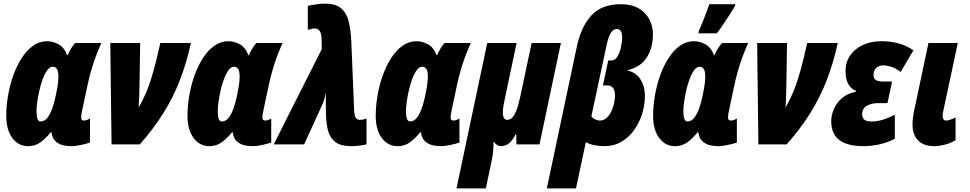

<svg xmlns="http://www.w3.org/2000/svg" viewBox="-20 -788 5294 1048"><path d="M133.8 9.8Q80.6 9.8 47.4 -34.9Q14.2 -79.6 14.2 -155.8Q14.2 -209.5 23.9 -266.4Q33.7 -323.2 52.5 -376Q71.3 -428.7 98.4 -470.9Q125.5 -513.2 160.4 -538.1Q195.3 -563 236.8 -563Q269 -563 300 -545.9Q331.1 -528.8 346.2 -486.8H349.1Q368.7 -530.3 390.1 -553.2H533.2Q483.9 -445.8 458 -324.2L429.2 -189Q426.8 -178.2 424.8 -166.7Q422.9 -155.3 422.9 -148.9Q422.9 -136.7 427.7 -133.3Q432.6 -129.9 439.9 -129.9Q444.3 -129.9 452.4 -132.3Q460.4 -134.8 471.2 -141.1V-9.8Q449.2 -2.4 419.4 3.7Q389.6 9.8 374 9.8Q325.7 9.8 301.5 -3.9Q277.3 -17.6 269.5 -35.6Q261.7 -53.7 261.2 -65.9H256.8Q231.4 -33.7 201.9 -12Q172.4 9.8 133.8 9.8ZM201.2 -125Q224.6 -125 241 -147.9Q257.3 -170.9 267.8 -203.6Q278.3 -236.3 284.2 -265.1Q293.9 -311.5 296.4 -333.7Q298.8 -356 298.8 -370.1Q298.8 -423.8 268.1 -423.8Q252 -423.8 238.3 -405.3Q224.6 -386.7 213.6 -357.4Q202.6 -328.1 195.1 -294.9Q187.5 -261.7 183.3 -231.4Q179.2 -201.2 179.2 -181.2Q179.2 -125 201.2 -125Z M588.9 0 582 -553.2H745.1L741.2 -312Q740.7 -285.2 739.7 -256.6Q738.8 -228 736.8 -201.2Q763.2 -246.6 783 -296.1Q802.7 -345.7 819.8 -408Q836.9 -470.2 855 -553.2H1022Q998.5 -445.3 962.4 -351.8Q926.3 -258.3 872.8 -172.1Q819.3 -85.9 743.2 0Z M1123 9.8Q1069.8 9.8 1036.6 -34.9Q1003.4 -79.6 1003.4 -155.8Q1003.4 -209.5 1013.2 -266.4Q1022.9 -323.2 1041.7 -376Q1060.5 -428.7 1087.6 -470.9Q1114.7 -513.2 1149.7 -538.1Q1184.6 -563 1226.1 -563Q1258.3 -563 1289.3 -545.9Q1320.3 -528.8 1335.4 -486.8H1338.4Q1357.9 -530.3 1379.4 -553.2H1522.5Q1473.1 -445.8 1447.3 -324.2L1418.5 -189Q1416 -178.2 1414.1 -166.7Q1412.1 -155.3 1412.1 -148.9Q1412.1 -136.7 1417 -133.3Q1421.9 -129.9 1429.2 -129.9Q1433.6 -129.9 1441.7 -132.3Q1449.7 -134.8 1460.4 -141.1V-9.8Q1438.5 -2.4 1408.7 3.7Q1378.9 9.8 1363.3 9.8Q1314.9 9.8 1290.8 -3.9Q1266.6 -17.6 1258.8 -35.6Q1251 -53.7 1250.5 -65.9H1246.1Q1220.7 -33.7 1191.2 -12Q1161.6 9.8 1123 9.8ZM1190.4 -125Q1213.9 -125 1230.2 -147.9Q1246.6 -170.9 1257.1 -203.6Q1267.6 -236.3 1273.4 -265.1Q1283.2 -311.5 1285.6 -333.7Q1288.1 -356 1288.1 -370.1Q1288.1 -423.8 1257.3 -423.8Q1241.2 -423.8 1227.5 -405.3Q1213.9 -386.7 1202.9 -357.4Q1191.9 -328.1 1184.3 -294.9Q1176.8 -261.7 1172.6 -231.4Q1168.5 -201.2 1168.5 -181.2Q1168.5 -125 1190.4 -125Z M1898.4 9.8Q1838.9 9.8 1809.6 -13.4Q1780.3 -36.6 1770.3 -76.2Q1760.3 -115.7 1759.3 -164.1L1758.3 -219.2Q1758.3 -233.9 1758.5 -250.2Q1758.8 -266.6 1759.3 -282.2Q1755.9 -267.1 1750.7 -249Q1745.6 -231 1740.2 -219.2L1640.1 0H1474.1L1736.3 -520L1735.4 -568.8Q1734.9 -606.4 1724.4 -619.6Q1713.9 -632.8 1697.3 -632.8Q1685.5 -632.8 1660.2 -625V-755.9Q1678.2 -760.7 1706.3 -764.4Q1734.4 -768.1 1752.4 -768.1Q1813 -768.1 1842.8 -741.9Q1872.6 -715.8 1883.5 -669.7Q1894.5 -623.5 1897.5 -563L1913.1 -183.1Q1915 -153.8 1922.6 -143.8Q1930.2 -133.8 1944.3 -133.8Q1951.7 -133.8 1959.2 -135Q1966.8 -136.2 1980.5 -141.1V0Q1963.4 4.4 1938.7 7.1Q1914.1 9.8 1898.4 9.8Z M2150.4 9.8Q2097.2 9.8 2064 -34.9Q2030.8 -79.6 2030.8 -155.8Q2030.8 -209.5 2040.5 -266.4Q2050.3 -323.2 2069.1 -376Q2087.9 -428.7 2115 -470.9Q2142.1 -513.2 2177 -538.1Q2211.9 -563 2253.4 -563Q2285.6 -563 2316.7 -545.9Q2347.7 -528.8 2362.8 -486.8H2365.7Q2385.3 -530.3 2406.7 -553.2H2549.8Q2500.5 -445.8 2474.6 -324.2L2445.8 -189Q2443.4 -178.2 2441.4 -166.7Q2439.5 -155.3 2439.5 -148.9Q2439.5 -136.7 2444.3 -133.3Q2449.2 -129.9 2456.5 -129.9Q2460.9 -129.9 2469 -132.3Q2477.1 -134.8 2487.8 -141.1V-9.8Q2465.8 -2.4 2436 3.7Q2406.2 9.8 2390.6 9.8Q2342.3 9.8 2318.1 -3.9Q2293.9 -17.6 2286.1 -35.6Q2278.3 -53.7 2277.8 -65.9H2273.4Q2248 -33.7 2218.5 -12Q2189 9.8 2150.4 9.8ZM2217.8 -125Q2241.2 -125 2257.6 -147.9Q2273.9 -170.9 2284.4 -203.6Q2294.9 -236.3 2300.8 -265.1Q2310.5 -311.5 2313 -333.7Q2315.4 -356 2315.4 -370.1Q2315.4 -423.8 2284.7 -423.8Q2268.6 -423.8 2254.9 -405.3Q2241.2 -386.7 2230.2 -357.4Q2219.2 -328.1 2211.7 -294.9Q2204.1 -261.7 2200 -231.4Q2195.8 -201.2 2195.8 -181.2Q2195.8 -125 2217.8 -125Z M2471.7 240.2 2639.6 -553.2H2799.8L2734.9 -246.1Q2730 -223.6 2727.3 -206.1Q2724.6 -188.5 2724.6 -174.8Q2724.6 -133.8 2748.5 -133.8Q2760.7 -133.8 2772.2 -142.3Q2783.7 -150.9 2795.4 -177.2Q2807.1 -203.6 2818.8 -255.9L2881.8 -553.2H3041.5L2924.8 0H2798.8L2797.9 -55.2H2794.4Q2774.9 -16.1 2755.1 -3.2Q2735.4 9.8 2715.8 9.8Q2691.4 9.8 2676.8 -13.2H2673.8Q2673.8 8.8 2671.9 33.7Q2669.9 58.6 2664.6 85L2631.8 240.2Z M2964.8 240.2 3128.9 -535.2Q3152.8 -644.5 3209 -704.8Q3265.1 -765.1 3369.6 -765.1Q3426.3 -765.1 3465.1 -742.9Q3503.9 -720.7 3523.9 -683.3Q3543.9 -646 3543.9 -601.1Q3543.9 -525.9 3509.8 -473.4Q3475.6 -420.9 3401.9 -403.8Q3449.7 -394.5 3474.9 -356Q3500 -317.4 3500 -265.1Q3500 -214.4 3484.6 -165.5Q3469.2 -116.7 3440.4 -76.9Q3411.6 -37.1 3371.1 -13.7Q3330.6 9.8 3279.8 9.8Q3250 9.8 3221.7 3.7Q3193.4 -2.4 3177.7 -12.2L3124 240.2ZM3252 -129.9Q3275.4 -129.9 3291.7 -145Q3308.1 -160.2 3318.1 -182.6Q3328.1 -205.1 3332.5 -227.5Q3336.9 -250 3336.9 -265.1Q3336.9 -321.8 3294.9 -321.8H3271L3299.8 -458H3317.9Q3337.9 -458 3350.8 -480.5Q3363.8 -502.9 3369.9 -532.5Q3376 -562 3376 -583Q3376 -629.9 3346.7 -629.9Q3327.1 -629.9 3313.7 -607.4Q3300.3 -585 3292 -545.9L3208 -153.8Q3213.9 -143.1 3228.3 -136.5Q3242.7 -129.9 3252 -129.9Z M3664.6 9.8Q3611.3 9.8 3578.1 -34.9Q3544.9 -79.6 3544.9 -155.8Q3544.9 -209.5 3554.7 -266.4Q3564.5 -323.2 3583.3 -376Q3602.1 -428.7 3629.2 -470.9Q3656.2 -513.2 3691.2 -538.1Q3726.1 -563 3767.6 -563Q3799.8 -563 3830.8 -545.9Q3861.8 -528.8 3877 -486.8H3879.9Q3899.4 -530.3 3920.9 -553.2H4064Q4014.6 -445.8 3988.8 -324.2L3960 -189Q3957.5 -178.2 3955.6 -166.7Q3953.6 -155.3 3953.6 -148.9Q3953.6 -136.7 3958.5 -133.3Q3963.4 -129.9 3970.7 -129.9Q3975.1 -129.9 3983.2 -132.3Q3991.2 -134.8 4002 -141.1V-9.8Q3980 -2.4 3950.2 3.7Q3920.4 9.8 3904.8 9.8Q3856.4 9.8 3832.3 -3.9Q3808.1 -17.6 3800.3 -35.6Q3792.5 -53.7 3792 -65.9H3787.6Q3762.2 -33.7 3732.7 -12Q3703.1 9.8 3664.6 9.8ZM3731.9 -125Q3755.4 -125 3771.7 -147.9Q3788.1 -170.9 3798.6 -203.6Q3809.1 -236.3 3814.9 -265.1Q3824.7 -311.5 3827.1 -333.7Q3829.6 -356 3829.6 -370.1Q3829.6 -423.8 3798.8 -423.8Q3782.7 -423.8 3769 -405.3Q3755.4 -386.7 3744.4 -357.4Q3733.4 -328.1 3725.8 -294.9Q3718.3 -261.7 3714.1 -231.4Q3710 -201.2 3710 -181.2Q3710 -125 3731.9 -125ZM3792 -606 3794.9 -620.1Q3799.8 -629.9 3807.9 -649.9Q3815.9 -669.9 3825 -693.1Q3834 -716.3 3841.3 -736.1Q3848.6 -755.9 3851.6 -765.1H3993.7L3991.7 -754.9Q3979.5 -734.4 3961.7 -706.5Q3943.8 -678.7 3925.5 -651.6Q3907.2 -624.5 3892.6 -606Z M4119.6 0 4112.8 -553.2H4275.9L4272 -312Q4271.5 -285.2 4270.5 -256.6Q4269.5 -228 4267.6 -201.2Q4293.9 -246.6 4313.7 -296.1Q4333.5 -345.7 4350.6 -408Q4367.7 -470.2 4385.7 -553.2H4552.7Q4529.3 -445.3 4493.2 -351.8Q4457 -258.3 4403.6 -172.1Q4350.1 -85.9 4273.9 0Z M4693.8 9.8Q4606.4 9.8 4561.8 -23.2Q4517.1 -56.2 4517.1 -127.9Q4517.1 -158.7 4531.2 -192.1Q4545.4 -225.6 4575.2 -252Q4605 -278.3 4651.9 -287.1V-292Q4627.4 -301.8 4611.3 -327.4Q4595.2 -353 4595.2 -401.9Q4595.2 -448.2 4619.9 -484.6Q4644.5 -521 4688.7 -542Q4732.9 -563 4791 -563Q4838.9 -563 4882.3 -551.8Q4925.8 -540.5 4965.8 -513.2L4896 -395Q4873 -413.6 4847.2 -422.4Q4821.3 -431.2 4800.8 -431.2Q4776.4 -431.2 4762.2 -417Q4748 -402.8 4748 -377.9Q4748 -357.9 4762 -350.3Q4775.9 -342.8 4805.2 -342.8H4849.1L4824.2 -225.1H4772Q4736.8 -225.1 4711.4 -210.7Q4686 -196.3 4686 -164.1Q4686 -146 4696.8 -135.5Q4707.5 -125 4740.2 -125Q4793.5 -125 4864.3 -162.1V-30.8Q4824.2 -9.3 4779.1 0.2Q4733.9 9.8 4693.8 9.8Z M5079.1 9.8Q5022 9.8 4991.5 -21.5Q4960.9 -52.7 4960.9 -107.9Q4960.9 -127.9 4964.1 -151.4Q4967.3 -174.8 4972.2 -195.8L5047.9 -553.2H5208L5127.9 -178.2Q5127.4 -172.9 5126.2 -167Q5125 -161.1 5125 -152.8Q5125 -143.6 5130.1 -136.7Q5135.3 -129.9 5145 -129.9Q5153.8 -129.9 5168.9 -135.3Q5184.1 -140.6 5195.8 -147V-22.9Q5168.9 -6.3 5137 1.7Q5105 9.8 5079.1 9.8Z"/></svg>

Font: Open Sans Condensed ExtraBold
Style: Italic
Weight: 800
Width: 3
Italic angle: -12°
Designer: Monotype Design Team
Foundry: Monotype Imaging Inc.
Version: Version 3.003; ttfautohint (v1.8.4)